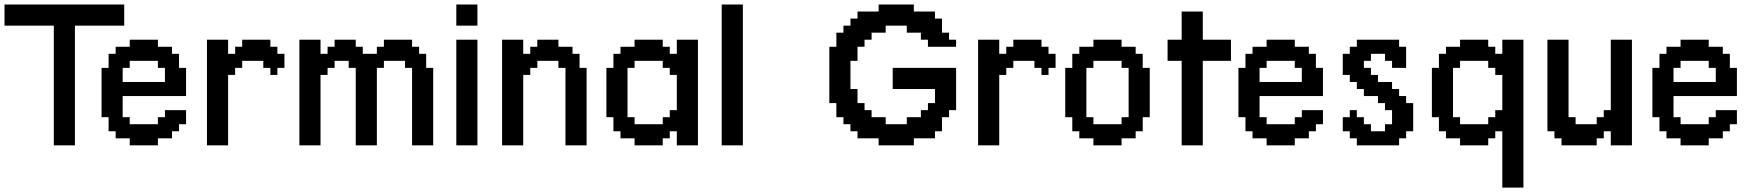

<svg xmlns="http://www.w3.org/2000/svg" viewBox="-20 -645 7769 852"><path d="M218.8 0V-531.2H0V-625H531.2V-531.2H312.5V0Z M711.9 -281.2V-343.8H680.7V-375H555.7V-343.8H524.4V-281.2ZM555.7 0V-31.2H493.2V-62.5H461.9V-125H430.7V-343.8H461.9V-406.2H493.2V-437.5H555.7V-468.8H680.7V-437.5H743.2V-406.2H774.4V-343.8H805.7V-218.8H524.4V-125H555.7V-93.8H680.7V-125H711.9V-156.2H805.7V-93.8H774.4V-62.5H743.2V-31.2H680.7V0Z M898.4 0V-468.8H992.2V-406.2H1023.4V-437.5H1054.7V-468.8H1179.7V-437.5H1210.9V-406.2H1242.2V-343.8H1210.9V-312.5H1179.7V-343.8H1148.4V-375H1054.7V-343.8H1023.4V-312.5H992.2V0Z M1308.6 0V-468.8H1402.3V-406.2H1433.6V-437.5H1464.8V-468.8H1558.6V-437.5H1589.8V-406.2H1652.3V-437.5H1683.6V-468.8H1808.6V-437.5H1839.8V-406.2H1871.1V-343.8H1902.3V0H1808.6V-343.8H1777.3V-375H1683.6V-343.8H1652.3V0H1558.6V-343.8H1527.3V-375H1464.8V-343.8H1433.6V-312.5H1402.3V0Z M2004.9 0V-468.8H2098.6V0ZM2004.9 -531.2V-625H2098.6V-531.2Z M2208 0V-468.8H2301.8V-406.2H2333V-437.5H2364.3V-468.8H2458V-437.5H2520.5V-406.2H2551.8V-343.8H2583V0H2489.3V-343.8H2458V-375H2364.3V-343.8H2333V-312.5H2301.8V0Z M2920.9 -93.8V-125H2952.1V-156.2H2983.4V-312.5H2952.1V-343.8H2920.9V-375H2795.9V-343.8H2764.6V-125H2795.9V-93.8ZM2795.9 0V-31.2H2733.4V-62.5H2702.1V-125H2670.9V-343.8H2702.1V-406.2H2733.4V-437.5H2795.9V-468.8H2920.9V-437.5H2952.1V-406.2H2983.4V-468.8H3077.1V0H2983.4V-62.5H2952.1V-31.2H2920.9V0Z M3182.6 0V-625H3276.4V0Z M3878.9 0V-31.2H3785.2V-62.5H3753.9V-93.8H3722.7V-125H3691.4V-187.5H3660.2V-437.5H3691.4V-500H3722.7V-531.2H3753.9V-562.5H3785.2V-593.8H3878.9V-625H4035.2V-593.8H4128.9V-562.5H4160.2V-500H4191.4V-468.8H4222.7V-437.5H4097.7V-468.8H4066.4V-500H4003.9V-531.2H3910.2V-500H3847.7V-468.8H3816.4V-437.5H3785.2V-375H3753.9V-250H3785.2V-187.5H3816.4V-156.2H3847.7V-125H3910.2V-93.8H4003.9V-125H4066.4V-156.2H4097.7V-187.5H4128.9V-250H3941.4V-343.8H4222.7V-156.2H4191.4V-125H4160.2V-62.5H4128.9V-31.2H4035.2V0Z M4320.3 0V-468.8H4414.1V-406.2H4445.3V-437.5H4476.6V-468.8H4601.6V-437.5H4632.8V-406.2H4664.1V-343.8H4632.8V-312.5H4601.6V-343.8H4570.3V-375H4476.6V-343.8H4445.3V-312.5H4414.1V0Z M4957 -93.8V-125H4988.3V-343.8H4957V-375H4832V-343.8H4800.8V-125H4832V-93.8ZM4832 0V-31.2H4769.5V-62.5H4738.3V-125H4707V-343.8H4738.3V-406.2H4769.5V-437.5H4832V-468.8H4957V-437.5H5019.5V-406.2H5050.8V-343.8H5082V-125H5050.8V-62.5H5019.5V-31.2H4957V0Z M5223.6 0V-375H5161.1V-468.8H5223.6V-593.8H5317.4V-468.8H5442.4V-375H5317.4V0Z M5756.8 -281.2V-343.8H5725.6V-375H5600.6V-343.8H5569.3V-281.2ZM5600.6 0V-31.2H5538.1V-62.5H5506.8V-125H5475.6V-343.8H5506.8V-406.2H5538.1V-437.5H5600.6V-468.8H5725.6V-437.5H5788.1V-406.2H5819.3V-343.8H5850.6V-218.8H5569.3V-125H5600.6V-93.8H5725.6V-125H5756.8V-156.2H5850.6V-93.8H5819.3V-62.5H5788.1V-31.2H5725.6V0Z M6001 0V-31.2H5969.7V-62.5H5938.5V-125H5969.7V-156.2H6001V-125H6032.2V-93.8H6063.5V-62.5H6126V-93.8H6157.2V-156.2H6126V-187.5H6094.7V-218.8H6032.2V-250H6001V-281.2H5969.7V-312.5H5938.5V-406.2H5969.7V-437.5H6001V-468.8H6188.5V-437.5H6219.7V-343.8H6157.2V-375H6126V-406.2H6063.5V-375H6032.2V-343.8H6063.5V-312.5H6094.7V-281.2H6157.2V-250H6188.5V-218.8H6219.7V-187.5H6251V-62.5H6219.7V-31.2H6188.5V0Z M6584 -93.8V-125H6615.2V-156.2H6646.5V-312.5H6615.2V-343.8H6584V-375H6459V-343.8H6427.7V-125H6459V-93.8ZM6646.5 187.5V-62.5H6615.2V-31.2H6584V0H6459V-31.2H6396.5V-62.5H6365.2V-125H6334V-343.8H6365.2V-406.2H6396.5V-437.5H6459V-468.8H6584V-437.5H6615.2V-406.2H6646.5V-468.8H6740.2V187.5Z M6909.2 0V-31.2H6877.9V-62.5H6846.7V-468.8H6940.4V-125H6971.7V-93.8H7065.4V-125H7096.7V-156.2H7127.9V-468.8H7221.7V0H7127.9V-62.5H7096.7V-31.2H7065.4V0Z M7593.8 -281.2V-343.8H7562.5V-375H7437.5V-343.8H7406.2V-281.2ZM7437.5 0V-31.2H7375V-62.5H7343.8V-125H7312.5V-343.8H7343.8V-406.2H7375V-437.5H7437.5V-468.8H7562.5V-437.5H7625V-406.2H7656.2V-343.8H7687.5V-218.8H7406.2V-125H7437.5V-93.8H7562.5V-125H7593.8V-156.2H7687.5V-93.8H7656.2V-62.5H7625V-31.2H7562.5V0Z"/></svg>

Font: Terminal Grotesque
Style: Regular
Weight: 400
Designer: Raphaël Bastide
Foundry: http://raphaelbastide.com
Version: Version 1.0